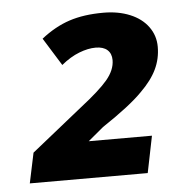

<svg xmlns="http://www.w3.org/2000/svg" viewBox="-40 -762 473 514"><g transform="rotate(-5 196.5 -505.0)"><path d="M37.1 -366.7 174.8 -477.1Q225.6 -516.6 247.1 -542Q269.5 -568.4 269.5 -595.2Q269.5 -612.8 258.5 -622.6Q247.6 -632.3 227.1 -632.3Q206.5 -632.3 182.6 -623Q158.7 -613.8 134.3 -593.8L87.9 -668.5Q125 -697.8 164.1 -710.7Q203.1 -723.6 255.9 -723.6Q295.9 -723.6 327.1 -710.7Q358.4 -697.8 375.7 -674.1Q393.1 -650.4 393.1 -620.1Q393.1 -587.9 379.6 -559.8Q366.2 -531.7 336.9 -502.9Q304.2 -469.2 228.5 -418.9L187 -384.3H356.9L336.9 -285.6H20Z"/></g></svg>

Font: Viking Open Sans
Style: Bold Italic
Weight: 700
Italic angle: -12°
Foundry: Ascender Corporation
Version: Version 2.000